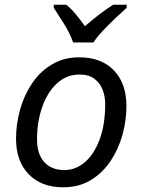

<svg xmlns="http://www.w3.org/2000/svg" viewBox="-20 -786 603 814"><path d="M248 8Q155 8 101.5 -47.5Q48 -103 48 -198Q48 -260 65 -321Q82 -382 115.5 -432Q149 -482 199.5 -512.5Q250 -543 316 -543Q410 -543 463 -487.5Q516 -432 516 -336Q516 -275 499 -214Q482 -153 448.5 -103Q415 -53 365 -22.5Q315 8 248 8ZM253 -65Q301 -65 340 -98.5Q379 -132 402.5 -195Q426 -258 426 -346Q426 -376 415.5 -404.5Q405 -433 381 -451.5Q357 -470 317 -470Q262 -470 221.5 -432.5Q181 -395 159 -332.5Q137 -270 137 -195Q137 -133 167.5 -99Q198 -65 253 -65ZM290 -606Q277 -644 252 -684Q227 -724 208 -753V-766H261Q281 -750 301 -726Q321 -702 340 -675Q371 -702 402 -725.5Q433 -749 460 -766H517V-753Q500 -738 472 -711.5Q444 -685 417.5 -657Q391 -629 376 -606Z"/></svg>

Font: Manna Sans
Style: Italic
Weight: 400
Italic angle: -12°
Designer: Monotype Design Team
Foundry: Monotype Imaging Inc.
Version: Version 2.001.1; ttfautohint (v1.8.2)